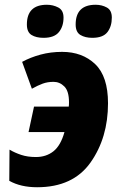

<svg xmlns="http://www.w3.org/2000/svg" viewBox="-20 -777 511 807"><path d="M136 10Q287 10 360.5 -94Q434 -198 434 -343Q434 -456 380 -507.5Q326 -559 241 -559Q193 -559 150.5 -547.5Q108 -536 73 -517L114 -404Q139 -418 159.5 -425.5Q180 -433 205 -433Q231 -433 250.5 -413.5Q270 -394 270 -347Q270 -335 269 -329H123L100 -222H251Q235 -165 204.5 -141Q174 -117 131 -117Q96 -117 69 -126Q42 -135 20 -148L19 -17Q67 10 136 10ZM163 -618Q208 -618 227.5 -642Q247 -666 247 -703Q247 -734 225 -745.5Q203 -757 177 -757Q93 -757 93 -674Q93 -642 112.5 -630Q132 -618 163 -618ZM368 -618Q413 -618 431.5 -642Q450 -666 450 -703Q450 -734 429 -745.5Q408 -757 382 -757Q298 -757 298 -674Q298 -642 318 -630Q338 -618 368 -618Z"/></svg>

Font: Noto Sans Display Extra
Style: Italic
Weight: 800
Italic angle: -12°
Designer: Monotype Design Team
Foundry: Monotype Imaging Inc.
Version: Version 1.900